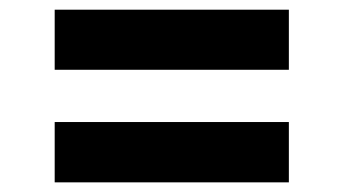

<svg xmlns="http://www.w3.org/2000/svg" viewBox="-20 -492 720 402"><path d="M94.5 -345.9V-471.7H584.8V-345.9ZM94.5 -110.2V-236.5H584.8V-110.2Z"/></svg>

Font: GitLab Sans
Style: Regular
Weight: 400
Designer: Rasmus Andersson
Foundry: Modifications by GitLab B.V., manufactured by rsms
Version: Version 4.000;git-c8fb6b7